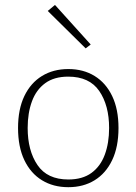

<svg xmlns="http://www.w3.org/2000/svg" viewBox="-20 -768 566 798"><path d="M264 10Q201.5 10 154.5 -18.8Q107.5 -47.5 81.2 -102.5Q55 -157.5 55 -236Q55 -314 81.2 -368.8Q107.5 -423.5 154.5 -452.2Q201.5 -481 264 -481Q326.5 -481 373.2 -452.2Q420 -423.5 446.2 -368.8Q472.5 -314 472.5 -236Q472.5 -157.5 446.2 -102.5Q420 -47.5 373.2 -18.8Q326.5 10 264 10ZM264 -22Q322.5 -22 360 -49.2Q397.5 -76.5 415.5 -125Q433.5 -173.5 433.5 -236Q433.5 -330 392.5 -389.8Q351.5 -449.5 263.5 -449.5Q205 -449.5 167.8 -422.2Q130.5 -395 112.8 -346.8Q95 -298.5 95 -236Q95 -142 135.8 -82Q176.5 -22 264 -22ZM336 -567 178.5 -722.5 208.5 -747.5 357 -583Z"/></svg>

Font: Karla ExtraLight
Style: Regular
Weight: 250
Designer: Jonathan Pinhorn
Version: Version 2.004;gftools[0.9.33]